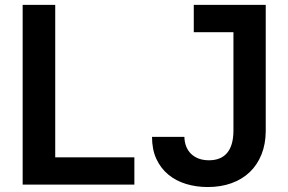

<svg xmlns="http://www.w3.org/2000/svg" viewBox="-20 -747 1167 777"><path d="M523.8 0H71.7V-727.3H203.5V-110.4H523.8ZM924.7 -616.8H764.2V-727.3H1055.4V-215.9Q1055 -163.7 1038.2 -121.8Q1021.3 -79.9 990.8 -50.6Q960.2 -21.3 916.9 -5.7Q873.6 9.9 820.7 9.9Q773.8 9.9 732.6 -2.7Q691.4 -15.3 660.9 -40.7Q630.3 -66.1 612.7 -104Q595.2 -142 595.2 -193.2H726.2Q726.6 -171.5 733.7 -153.9Q740.8 -136.4 753.6 -124.1Q766.3 -111.9 784.4 -105.1Q802.6 -98.4 825.6 -98.4Q873.6 -98.4 898.8 -127.8Q924 -157.3 924.7 -215.9Z"/></svg>

Font: Linik Sans SemiBold
Style: Regular
Weight: 600
Designer: Rasmus Andersson (font), Cristiano Sobral (main changes)
Foundry: rsms
Version: Version 3.018;June 1, 2022;FontCreator 14.0.0.2814 64-bit; t